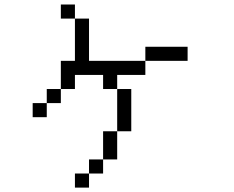

<svg xmlns="http://www.w3.org/2000/svg" viewBox="-20 -770 1040 852"><path d="M312.5 -687.5H250V-750H312.5ZM125 -312.5H187.5V-250H125ZM187.5 -375H250V-312.5H187.5ZM250 -500H312.5V-687.5H375V-500H625V-437.5H500V-375H437.5V-437.5H312.5V-375H250ZM312.5 0H375V62.5H312.5ZM375 -62.5H437.5V0H375ZM437.5 -187.5H500V-62.5H437.5ZM500 -375H562.5V-187.5H500ZM625 -562.5H812.5V-500H625Z"/></svg>

Font: 寒蝉点阵体 16px
Style: Regular
Weight: 400
Designer: Designed by Warren2060
Foundry: ChillType
Version: Version 1.000